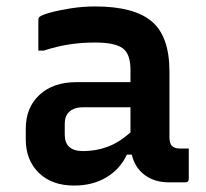

<svg xmlns="http://www.w3.org/2000/svg" viewBox="-20 -566 640 596"><path d="M506 -344V-141Q506 -120 514 -113Q522 -105 538 -105H566V-11Q566 0 555 0H504Q460 0 429.5 -22.5Q399 -45 389 -86H374Q352 -40 309.5 -15Q267 10 210 10Q141 10 100.5 -29.5Q60 -69 60 -133V-167Q60 -232 102.5 -271.5Q145 -311 217 -311H385V-350Q385 -399 360.5 -416.5Q336 -434 275 -434Q232 -434 194 -428Q156 -422 116 -409H99V-503Q99 -510 102 -513Q108 -519 134.5 -526.5Q161 -534 199 -540Q237 -546 275 -546Q396 -546 451 -499.5Q506 -453 506 -344ZM181 -148Q181 -97 238 -97Q277 -97 313 -110Q349 -123 385 -155V-233H238Q209 -233 194 -218Q181 -205 181 -182Z"/></svg>

Font: Recursive Sn Lnr St SmB
Style: Regular
Weight: 600
Version: Version 1.079;hotconv 1.0.112;makeotfexe 2.5.65598; ttfautoh